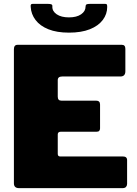

<svg xmlns="http://www.w3.org/2000/svg" viewBox="-20 -974 711 994"><path d="M52 -719Q52 -742 71 -742H611Q629 -742 629 -721V-605Q629 -578 603 -578H302Q279 -578 279 -559V-474Q279 -453 297 -453H477Q498 -453 498 -433V-309Q498 -302 494 -297Q490 -292 480 -292H295Q279 -292 279 -278V-178Q279 -164 291 -164H616Q638 -164 638 -145V-22Q638 -13 632.5 -6.5Q627 0 614 0H79Q52 0 52 -25V-719ZM337 -805Q274 -805 230.5 -822.5Q187 -840 164 -870.5Q141 -901 139 -938Q138 -948 140.5 -951Q143 -954 150 -954H227Q242 -954 247 -951Q252 -948 251 -940Q250 -916 273.5 -900Q297 -884 337 -884ZM337 -805V-884Q377 -884 400 -900Q423 -916 423 -940Q423 -948 427.5 -951Q432 -954 447 -954H524Q531 -954 533 -951Q535 -948 535 -938Q535 -901 512 -870.5Q489 -840 445 -822.5Q401 -805 337 -805Z"/></svg>

Font: Libre Franklin Black
Style: Regular
Weight: 900
Designer: Pablo Impallari, Rodrigo Fuenzalida, Nhung Nguyen
Foundry: Impallari Type
Version: Version 3.000